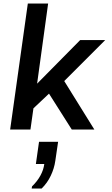

<svg xmlns="http://www.w3.org/2000/svg" viewBox="-20 -740 640 1097"><path d="M38 0 139 -720H255L192 -262L438 -511H581L347 -277L519 0H390L260 -205L171 -121L154 0ZM161 337 163 325Q193 296 211 263Q229 230 233 197H185L203 70H312L296 179Q290 222 270 264Q250 306 218 337Z"/></svg>

Font: Chivo Mono Medium Medium
Style: Italic
Weight: 500
Italic angle: -8.05°
Monospace: yes
Version: Version 1.008